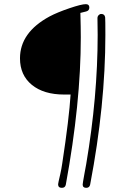

<svg xmlns="http://www.w3.org/2000/svg" viewBox="-20 -812 584 922"><path d="M392 -792Q409 -792 409 -776Q409 -761 394 -757L366 -750Q368 -678 368 -633Q368 -317 296 75Q293 90 277 90Q259 90 259 73Q259 70 261.5 59Q264 48 269.5 24Q275 0 279 -28Q312 -244 319 -358H288Q190 -358 133 -404.5Q76 -451 76 -532Q76 -656 218 -733Q256 -753 313.5 -772.5Q371 -792 392 -792ZM394 90Q377 90 377 74Q377 71 379 59Q381 47 385.5 22Q390 -3 394 -24Q449 -348 449 -644Q449 -658 448.5 -685Q448 -712 448 -725Q448 -733 453.5 -739Q459 -745 466 -745Q483 -745 485 -728Q486 -718 486 -644Q486 -308 413 74Q410 90 394 90Z"/></svg>

Font: Comic Neue Light
Style: Regular
Weight: 300
Designer: Craig Rozynski
Foundry: Craig Rozynski
Version: Version 2.003